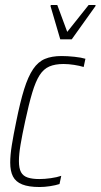

<svg xmlns="http://www.w3.org/2000/svg" viewBox="-20 -743 404 771"><path d="M139 8Q95 8 69 -2.5Q43 -13 32 -34.5Q21 -56 21 -90Q21 -120 27.5 -160.5Q34 -201 45 -254Q61 -334 77 -385Q93 -436 113 -465.5Q133 -495 160.5 -506.5Q188 -518 227 -518Q251 -518 279 -515Q307 -512 323 -507L316 -474Q300 -479 277.5 -482.5Q255 -486 235 -486Q201 -486 178 -476Q155 -466 139 -441Q123 -416 109.5 -371Q96 -326 81 -256Q69 -201 62.5 -162Q56 -123 56 -96Q56 -67 64.5 -51.5Q73 -36 91.5 -30Q110 -24 138 -24Q159 -24 184 -27.5Q209 -31 226 -37L219 -4Q204 1 181.5 4.5Q159 8 139 8ZM222 -585 183 -718 184 -723H210L250 -615L336 -723H364L363 -718L268 -585Z"/></svg>

Font: Saira Condensed Thin
Style: Italic
Weight: 250
Width: 3
Italic angle: -12°
Designer: Hector Gatti with collaboration of the Omnibus-Type team
Foundry: Omnibus-Type
Version: Version 1.101